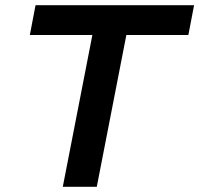

<svg xmlns="http://www.w3.org/2000/svg" viewBox="-20 -720 768 740"><path d="M222 0 336 -585H95L117 -700H728L706 -585H467L353 0Z"/></svg>

Font: REM Medium
Style: Italic
Weight: 500
Italic angle: -11°
Designer: Octavio Pardo
Foundry: Ashler Design
Version: Version 1.005;gftools[0.9.28]